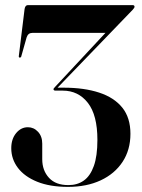

<svg xmlns="http://www.w3.org/2000/svg" viewBox="-20 -720 555 750"><path d="M199.5 -372 196.5 -377.5Q200 -377.5 206.8 -377.5Q213.5 -377.5 220 -377.5Q226.5 -377.5 229 -377.5Q309 -377.5 367.5 -358.2Q426 -339 457.8 -299.5Q489.5 -260 489.5 -197.5Q489.5 -134.5 458.8 -87.8Q428 -41 373.2 -15.5Q318.5 10 245.5 10Q175 10 125.5 -10Q76 -30 50 -64.2Q24 -98.5 24 -141Q24 -177 43 -200Q62 -223 89 -223Q112 -223 128.5 -205.2Q145 -187.5 145 -159V-98Q145 -54 171.5 -25.2Q198 3.5 248 3Q282.5 3 307.5 -14.8Q332.5 -32.5 346.5 -71.5Q360.5 -110.5 360.5 -173.5Q360.5 -270.5 323.2 -318.2Q286 -366 225 -366H196.5Q193 -366 191 -367.5Q189 -369 189 -371.5Q189 -374 191 -375.8Q193 -377.5 196 -381.5L396.5 -596.5L397 -591.5H106Q98 -591.5 92.5 -587.2Q87 -583 84 -574L63 -499.5Q62.5 -497 60.8 -496Q59 -495 57 -495Q55 -495 54 -497Q53 -499 53.5 -501L76 -684.5Q77 -691.5 80.2 -695.8Q83.5 -700 90 -700H498.5Q501.5 -700 503.5 -698.5Q505.5 -697 505.5 -693.5Q505.5 -691.5 503.8 -688.8Q502 -686 498.5 -682Z"/></svg>

Font: Fraunces 120pt SemiBold
Style: Regular
Weight: 600
Version: Version 1.000;[b76b70a41]